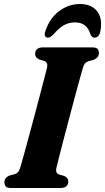

<svg xmlns="http://www.w3.org/2000/svg" viewBox="-20 -936 523 956"><path d="M260.5 -99Q255 -74 274.5 -67L299.5 -60Q320 -51 320 -33.5Q320 0 281.5 0H34.5Q15 0 8.5 -8Q2 -16 2 -28.5Q2 -41 9.2 -49.5Q16.5 -58 27 -62L52.5 -68.5Q64 -72 70.2 -79.5Q76.5 -87 81.5 -103.5Q87.5 -123.5 98 -162Q108.5 -200.5 122 -249.8Q135.5 -299 149.5 -351.8Q163.5 -404.5 176.5 -453.8Q189.5 -503 199.5 -541.8Q209.5 -580.5 214.5 -600.5Q219.5 -625.5 200 -632.5L175.5 -640Q155 -649 155 -667Q155 -700 194.5 -700H440Q459.5 -700 466 -692Q472.5 -684 472.5 -672Q472.5 -659.5 465.2 -651Q458 -642.5 447 -638.5L420 -631Q409 -627 403.2 -620.5Q397.5 -614 392.5 -597.5Q386.5 -576.5 375 -535.5Q363.5 -494.5 349.8 -442.5Q336 -390.5 321.5 -335.8Q307 -281 294.2 -231.8Q281.5 -182.5 272.5 -147Q263.5 -111.5 260.5 -99ZM354 -824.5Q322 -824.5 297 -809.8Q272 -795 247.5 -766Q231 -748.5 218.5 -748.5Q207.5 -748.5 204 -757.5Q200.5 -766.5 206 -781.5Q227.5 -845.5 274.5 -880.8Q321.5 -916 378.5 -916Q435 -916 463.2 -880.5Q491.5 -845 480 -781.5Q474 -748.5 449.5 -748.5Q437.5 -748.5 430 -766Q412.5 -824.5 354 -824.5Z"/></svg>

Font: Fraunces 72pt S050
Style: Bold Italic
Weight: 700
Italic angle: -16°
Version: Version 1.000; ttfautohint (v1.8.3)